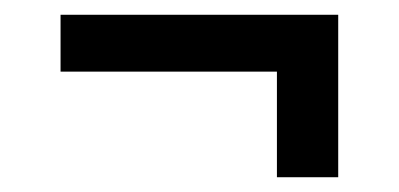

<svg xmlns="http://www.w3.org/2000/svg" viewBox="-20 -381 540 260"><path d="M438 -141H355V-284H62V-361H438Z"/></svg>

Font: FiraGOUPP
Style: Medium
Weight: 400
Designer: bBox Type
Foundry: bBox Type GmbH
Version: Version 1.001